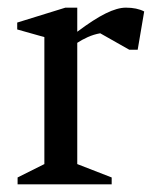

<svg xmlns="http://www.w3.org/2000/svg" viewBox="-20 -482 406 502"><path d="M26 0V-18L96 -53V-385L25 -405V-423L151 -462H182V-399Q226 -432 256.5 -447Q287 -462 309 -462Q338 -462 357 -452L340 -352H318L242 -395Q225 -392 209.5 -385Q194 -378 182 -370V-53L272 -18V0Z"/></svg>

Font: Ancizar Serif Light
Style: Regular
Weight: 400
Version: Version 8.100